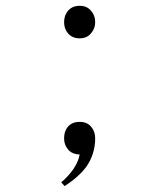

<svg xmlns="http://www.w3.org/2000/svg" viewBox="-20 -631 540 651"><path d="M187.5 -12.7 199.2 0Q247.1 -31.2 272.5 -65.4Q302.7 -108.4 302.7 -162.1Q302.7 -185.5 289.1 -201.2Q275.4 -217.8 250 -217.8Q224.6 -217.8 210 -201.2Q197.3 -185.5 197.3 -162.1Q197.3 -140.6 210 -125Q224.6 -107.4 250 -107.4Q247.1 -85.9 229.5 -58.6Q211.9 -33.2 187.5 -12.7ZM250 -611.3Q224.6 -611.3 210 -593.8Q197.3 -578.1 197.3 -555.7Q197.3 -534.2 210 -518.6Q224.6 -501 250 -501Q275.4 -501 289.1 -518.6Q302.7 -534.2 302.7 -555.7Q302.7 -579.1 289.1 -593.8Q275.4 -611.3 250 -611.3Z"/></svg>

Font: GulimChe
Style: Regular
Weight: 400
Monospace: yes
Version: Version 2.21